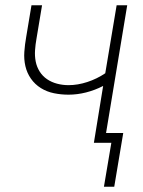

<svg xmlns="http://www.w3.org/2000/svg" viewBox="-20 -540 540 726"><path d="M412 166H373L401 0H335L370 -215Q339 -199 305.5 -190.5Q272 -182 239 -182Q211 -182 184 -187.5Q157 -193 134.5 -207Q112 -221 97 -242.5Q82 -264 76 -290Q70 -316 72 -344Q74 -372 79 -400L99 -520H139L118 -394Q114 -372 112.5 -350Q111 -328 115 -307.5Q119 -287 130 -269.5Q141 -252 158 -240.5Q175 -229 196 -223.5Q217 -218 239 -218Q274 -218 310.5 -230Q347 -242 378 -263L421 -520H461L381 -37H446Z"/></svg>

Font: Iosevka Extralight
Style: Italic
Weight: 200
Italic angle: -9°
Monospace: yes
Designer: Belleve Invis
Foundry: Belleve Invis
Version: Version 32.5.0; ttfautohint (v1.8.4)